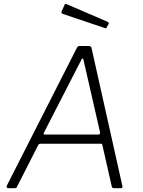

<svg xmlns="http://www.w3.org/2000/svg" viewBox="-20 -982 746 1002"><path d="M22 0Q18 0 15.5 -3.5Q13 -7 15 -12L381 -732Q384 -738 387.5 -740Q391 -742 398 -742H442Q450 -742 454 -738.5Q458 -735 458 -730L619 -10Q620 -6 618 -3Q616 0 611 0H576Q564 0 563 -10L514 -226Q513 -232 506 -232H191Q183 -232 179 -224L68 -6Q67 -2 64 -1Q61 0 56 0H22ZM494 -280Q504 -280 502 -292L416 -668Q414 -678 410.5 -677Q407 -676 402 -665L211 -293Q207 -285 207.5 -282.5Q208 -280 212 -280ZM318 -959Q319 -961 321.5 -961.5Q324 -962 326 -961L542 -868Q545 -867 546.5 -864Q548 -861 547 -857L537 -840Q536 -835 533.5 -834.5Q531 -834 526 -836L309 -909Q303 -911 301 -915Q299 -919 302 -923Z"/></svg>

Font: Libre Franklin ExtraLight
Style: Italic
Weight: 250
Italic angle: -8°
Designer: Pablo Impallari, Rodrigo Fuenzalida, Nhung Nguyen
Foundry: Impallari Type
Version: Version 3.000